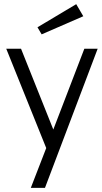

<svg xmlns="http://www.w3.org/2000/svg" viewBox="-20 -702 489 922"><path d="M380 -624 180 -537 160 -571 346 -682ZM385 -468H449L196 200H128L202 9L10 -468H81L236 -80Z"/></svg>

Font: Didact Gothic
Style: Regular
Weight: 400
Designer: Daniel Johnson
Foundry: Daniel Johnson
Version: Version 2.101;PS 002.101;hotconv 1.0.88;makeotf.lib2.5.64775